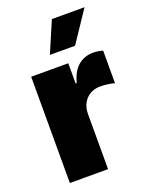

<svg xmlns="http://www.w3.org/2000/svg" viewBox="-145 -849 723 926"><g transform="rotate(-20 216.5 -386.5)"><path d="M49.7 -545.5H240.1V-441.8H245.7Q260.7 -499.3 293.1 -525.9Q325.6 -552.6 369.3 -552.6Q394.2 -552.6 419 -545.1V-377.8Q412.3 -380.3 402.9 -382.1Q393.5 -383.9 383.3 -385.1Q373.2 -386.4 363.5 -387.1Q353.7 -387.8 346.6 -387.8Q323.9 -387.8 305.2 -380Q286.6 -372.2 273.4 -358.3Q260.3 -344.5 253 -325.5Q245.7 -306.5 245.7 -284.1V0H49.7ZM238.6 -772.7H406.2L299.7 -613.6H170.5Z"/></g></svg>

Font: Inter P Black
Style: Regular
Weight: 900
Designer: Rasmus Andersson
Foundry: rsms
Version: Version 3.018;git-588b23468